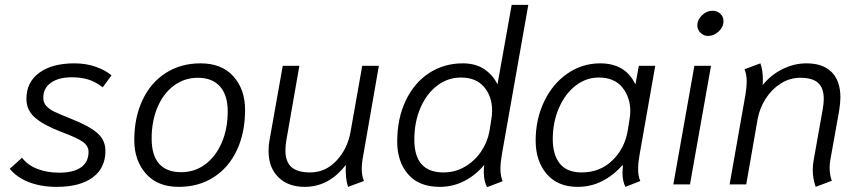

<svg xmlns="http://www.w3.org/2000/svg" viewBox="-20 -754 3510 785"><path d="M20 -64 70 -109Q93 -79 132.5 -63.5Q172 -48 222 -48Q281 -48 311.5 -70Q342 -92 342 -133Q342 -157 319.5 -173.5Q297 -190 230 -215Q157 -243 122.5 -273.5Q88 -304 88 -350Q88 -418 140.5 -456.5Q193 -495 284 -495Q332 -495 371.5 -481Q411 -467 436 -446L400 -397Q372 -419 342 -428.5Q312 -438 274 -438Q220 -438 188.5 -416Q157 -394 157 -354Q157 -334 169.5 -320.5Q182 -307 201.5 -297.5Q221 -288 269 -269Q345 -239 378 -210Q411 -181 411 -137Q411 -67 359 -28.5Q307 10 212 10Q147 10 97.5 -9.5Q48 -29 20 -64Z M529 -181Q529 -273 562.5 -344.5Q596 -416 657.5 -455.5Q719 -495 800 -495Q887 -495 934.5 -441.5Q982 -388 982 -305Q982 -212 949 -141Q916 -70 854.5 -30Q793 10 711 10Q624 10 576.5 -44Q529 -98 529 -181ZM911 -299Q911 -365 879.5 -400.5Q848 -436 789 -436Q734 -436 691 -404Q648 -372 624 -315.5Q600 -259 600 -188Q600 -119 630.5 -84.5Q661 -50 721 -50Q776 -50 819 -82Q862 -114 886.5 -170.5Q911 -227 911 -299Z M1078 -137Q1078 -161 1082 -181L1136 -485H1204L1151 -182Q1147 -161 1147 -138Q1147 -93 1171.5 -71Q1196 -49 1248 -49Q1311 -49 1356 -97.5Q1401 -146 1413 -214L1461 -485H1529L1465 -118Q1459 -87 1459 -63Q1459 -35 1468 -14L1403 10Q1391 -27 1394 -80Q1325 10 1226 10Q1158 10 1118 -29.5Q1078 -69 1078 -137Z M1958 -50Q1958 -69 1960 -80Q1925 -38 1878.5 -14Q1832 10 1778 10Q1693 10 1648.5 -41.5Q1604 -93 1604 -175Q1604 -269 1638.5 -342Q1673 -415 1734 -455Q1795 -495 1872 -495Q1924 -495 1959.5 -471.5Q1995 -448 2014 -409L2072 -734H2140L2032 -123Q2026 -87 2026 -64Q2026 -36 2035 -13L1972 11Q1966 3 1962 -13.5Q1958 -30 1958 -50ZM1981 -217 1989 -267Q1992 -285 1992 -302Q1992 -360 1959 -398.5Q1926 -437 1865 -437Q1811 -437 1767.5 -404Q1724 -371 1699 -313Q1674 -255 1674 -183Q1674 -49 1793 -49Q1841 -49 1881 -72.5Q1921 -96 1947 -134.5Q1973 -173 1981 -217Z M2170 -179Q2170 -266 2204.5 -338.5Q2239 -411 2299.5 -453Q2360 -495 2434 -495Q2537 -495 2578 -409L2592 -485H2659L2595 -122Q2589 -88 2589 -64Q2589 -32 2598 -14L2537 10Q2525 -14 2525 -48Q2525 -57 2527 -77L2524 -78Q2487 -36 2441 -13Q2395 10 2342 10Q2260 10 2215 -43Q2170 -96 2170 -179ZM2546 -217 2554 -267Q2557 -284 2557 -299Q2557 -356 2524.5 -396.5Q2492 -437 2428 -437Q2376 -437 2333 -403.5Q2290 -370 2265 -312Q2240 -254 2240 -185Q2240 -121 2269 -85Q2298 -49 2358 -49Q2432 -49 2482.5 -97Q2533 -145 2546 -217Z M2831 -650Q2831 -673 2850 -691.5Q2869 -710 2893 -710Q2912 -710 2925 -698Q2938 -686 2938 -667Q2938 -644 2918.5 -625.5Q2899 -607 2875 -607Q2857 -607 2844 -620Q2831 -633 2831 -650ZM2819 -485H2887L2801 0H2733Z M3303 -59Q3303 -80 3307 -101L3343 -303Q3348 -331 3348 -349Q3348 -394 3325 -415Q3302 -436 3252 -436Q3209 -436 3172 -412.5Q3135 -389 3110.5 -350.5Q3086 -312 3078 -269L3031 0H2963L3028 -368Q3033 -401 3033 -420Q3033 -450 3024 -471L3089 -495Q3099 -467 3099 -427Q3099 -413 3098 -406Q3132 -448 3179.5 -471.5Q3227 -495 3277 -495Q3345 -495 3380.5 -459Q3416 -423 3416 -356Q3416 -334 3411 -302L3375 -101Q3372 -85 3372 -68Q3372 -38 3381 -15L3315 10Q3303 -24 3303 -59Z"/></svg>

Font: Niramit Light
Style: Italic
Weight: 300
Italic angle: -10°
Designer: Katatrad Aksorn Co.,Ltd.
Foundry: Cadson Demak Co.,Ltd.
Version: Version 1.000; ttfautohint (v1.6)